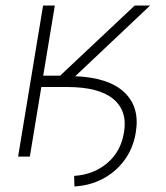

<svg xmlns="http://www.w3.org/2000/svg" viewBox="-20 -566 601 694"><path d="M45.4 0 135.7 -545.9H178.2L136.2 -292.5H197.3L466.8 -545.9H522.5L252 -290.5Q373.5 -285.6 429.9 -231.9Q486.3 -178.2 470.7 -86.4Q461.4 -29.8 429.9 12.9Q398.4 55.7 351.6 80.3Q304.7 105 249 107.9L248 69.8Q317.9 65.4 367.4 23.7Q417 -18.1 428.2 -87.4Q441.4 -165 389.4 -208.3Q337.4 -251.5 222.2 -251.5H129.4L87.9 0Z"/></svg>

Font: Inter Extra Light
Style: Italic
Weight: 200
Italic angle: -9.39999°
Designer: Rasmus Andersson
Foundry: rsms
Version: Version 4.000;git-3c8e0fc